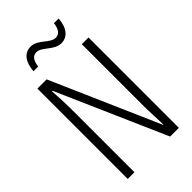

<svg xmlns="http://www.w3.org/2000/svg" viewBox="-271 -990 1073 1073"><g transform="rotate(-45 265.0 -453.5)"><path d="M116 -798H153C159 -844 177 -862 203 -862C246 -862 280 -798 338 -798C385 -798 419 -836 424 -907H387C381 -862 363 -842 337 -842C292 -842 259 -907 202 -907C150 -907 121 -864 116 -798ZM63 0H116V-484C116 -548 113 -597 110 -646H114L398 0H467V-714H414V-232C414 -181 418 -117 419 -75H416L136 -714H63Z"/></g></svg>

Font: Noto Sans Mono Condensed Light
Style: Regular
Weight: 300
Width: 3
Designer: Monotype Design Team
Foundry: Monotype Imaging Inc.
Version: Version 2.014